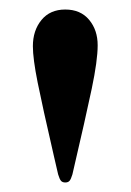

<svg xmlns="http://www.w3.org/2000/svg" viewBox="-20 -849 274 403"><path d="M102 -483 93 -522Q69 -626 59 -676Q49 -726 49 -752Q49 -785 67 -807Q85 -829 117 -829Q149 -829 167 -807.5Q185 -786 185 -754Q185 -722 172.5 -662.5Q160 -603 132 -483Q129 -473 126 -469.5Q123 -466 117 -466Q111 -466 108 -469.5Q105 -473 102 -483Z"/></svg>

Font: Shippori Mincho
Style: Bold
Weight: 700
Designer: FONTDASU
Foundry: FONTDASU / Google Inc. / but / Adobe
Version: Version 3.110; ttfautohint (v1.8.3)